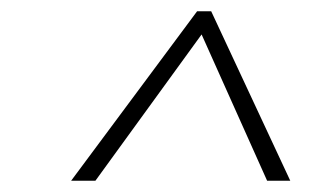

<svg xmlns="http://www.w3.org/2000/svg" viewBox="-20 -847 564 340"><path d="M494 -527H453L337 -786L149 -527H106L329 -827H354Z"/></svg>

Font: FiraGO UltraLight
Style: Italic
Weight: 200
Italic angle: -8°
Designer: bBox Type GmbH
Foundry: bBox Type GmbH
Version: Version 1.001